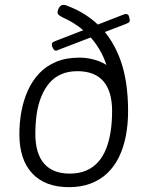

<svg xmlns="http://www.w3.org/2000/svg" viewBox="-20 -767 609 793"><path d="M265 6Q166 6 113 -51Q60 -108 60 -213Q60 -261 68.5 -307Q77 -353 95 -393Q113 -433 141.5 -463.5Q170 -494 211.5 -511.5Q253 -529 308 -529Q336 -529 364 -522Q392 -515 414 -502Q436 -489 446 -470L428 -465Q419 -509 400.5 -545Q382 -581 357.5 -609Q333 -637 303 -658.5Q273 -680 241 -694Q226 -702 221.5 -706.5Q217 -711 218 -718Q218 -724 221.5 -731Q225 -738 230 -742.5Q235 -747 241 -747Q244 -747 247.5 -746.5Q251 -746 258 -743Q336 -714 392 -658Q448 -602 478.5 -516Q509 -430 509 -307Q509 -253 499.5 -204.5Q490 -156 471 -117.5Q452 -79 423 -51.5Q394 -24 354.5 -9Q315 6 265 6ZM268 -50Q307 -50 336 -62.5Q365 -75 385.5 -98Q406 -121 418.5 -153Q431 -185 437 -224Q443 -263 443 -308Q443 -390 407 -431.5Q371 -473 300 -473Q261 -473 232 -460Q203 -447 183 -423Q163 -399 150 -366.5Q137 -334 131.5 -295.5Q126 -257 126 -214Q126 -133 162 -91.5Q198 -50 268 -50ZM210 -558Q204 -558 199 -567Q194 -576 194 -583Q194 -589 198 -592Q202 -595 210 -598L488 -706Q495 -709 497 -709Q499 -709 501 -709Q510 -709 513 -698.5Q516 -688 516 -683Q516 -677 511.5 -674Q507 -671 497 -667L221 -561Q218 -559 215 -558.5Q212 -558 210 -558Z"/></svg>

Font: Asap Light
Style: Italic
Weight: 300
Italic angle: -6°
Designer: Pablo Cosgaya
Foundry: Omnibus-Type
Version: Version 3.001